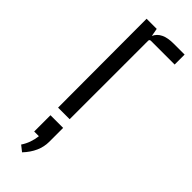

<svg xmlns="http://www.w3.org/2000/svg" viewBox="-244 -512 750 750"><g transform="rotate(45 131.0 -136.5)"><path d="M200 -496H261V-441H130Q122 -441 122 -433V0H58L57 -490H113L119 -457Q136 -496 200 -496ZM58 132V42H128V119Q128 174 82 223L58 204Q79 173 84 132Z"/></g></svg>

Font: Gemunu Libre Light
Style: Regular
Weight: 300
Designer: Puspanada Ekanayake, Sola Matas, Pathum Egodawatta, Kosala Senevirathne
Foundry: mooniak
Version: Version 1.100